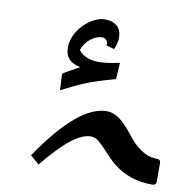

<svg xmlns="http://www.w3.org/2000/svg" viewBox="-65 -584 650 658"><g transform="rotate(10 260.0 -255.5)"><path d="M506.8 9.8Q467.3 9.8 438.2 0.5Q409.2 -8.8 387.7 -22.9Q366.2 -37.1 350.6 -53.2Q335 -69.3 322 -83.5Q309.1 -97.7 297.1 -106.9Q285.2 -116.2 271 -116.2Q241.7 -116.2 203.4 -86.4Q165 -56.6 110.8 9.8L80.1 -17.1Q211.4 -210.9 310.1 -210.9Q333 -210.9 355 -194.8Q377 -178.7 402.3 -145.5Q427.2 -113.3 452.6 -96.7Q478 -80.1 506.8 -80.1Q520 -80.1 520 -67.9V-2.9Q520 9.8 506.8 9.8ZM269 -432.6 270 -438.5Q270 -444.8 264.6 -451.2Q259.3 -457.5 251 -457.5Q231 -457.5 210.9 -441.9Q190.9 -426.3 182.1 -401.4Q205.1 -372.1 253.4 -372.1Q279.3 -372.1 325.2 -381.8L321.8 -324.7Q256.8 -307.1 220.5 -292.2Q184.1 -277.3 139.2 -253.4L136.2 -310.5Q149.4 -319.8 164.6 -327.6Q179.7 -335.4 193.8 -343.8Q140.1 -353.5 140.1 -402.8Q140.1 -429.7 155.8 -456.8Q171.4 -483.9 198 -501.7Q224.6 -519.5 249 -519.5Q276.9 -519.5 292 -505.6Q307.1 -491.7 307.1 -464.8Q307.1 -456.5 304 -444.3Q300.8 -432.1 296.9 -424.8Z"/></g></svg>

Font: Droid Arabic Naskh Colored
Style: Regular
Weight: 400
Designer: Pascal Zoghbi
Foundry: Ascender Corporation
Version: Version 1.00